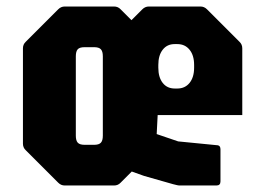

<svg xmlns="http://www.w3.org/2000/svg" viewBox="-20 -570 805 590"><path d="M179 0Q167.5 0 159 -8.5L59 -108.5Q50.5 -116.5 50.5 -128.5V-421.5Q50.5 -433.5 59 -441.5L159 -541.5Q167.5 -550 179 -550H330.5Q342.5 -550 350.5 -541.5L450.5 -441.5Q459 -433.5 459 -421.5V-128.5Q459 -116.5 450.5 -108.5L350.5 -8.5Q342.5 0 330.5 0ZM240 -125H269.5Q284 -125 290 -131.5Q296 -138 296 -153V-397Q296 -412 290 -418.5Q284 -425 269.5 -425H240Q224.5 -425 218.8 -418.5Q213 -412 213 -397V-153Q213 -138 219 -131.5Q225 -125 240 -125ZM532.5 0Q527.5 0 522.2 -1.5Q517 -3 512 -4L422.5 -29.5L323 -65Q309 -70 309 -92.5V-421.5Q309 -433.5 317.5 -441.5L417.5 -541.5Q426 -550 437.5 -550H596Q607.5 -550 616 -541.5L716 -441.5Q724.5 -433.5 724.5 -421.5V-216.5H464.5L461.5 -158L527.5 -135.5L649.5 -123.5Q657.5 -122 657.5 -111V-12.5Q657.5 0 645 0ZM517 -298H525Q548.5 -298 562.5 -315.2Q576.5 -332.5 576.5 -362V-370.5Q576.5 -400 562.5 -417.2Q548.5 -434.5 525 -434.5H516.5Q493.5 -434.5 480 -417.2Q466.5 -400 466.5 -370.5V-362Q466.5 -332.5 480 -315.2Q493.5 -298 517 -298Z"/></svg>

Font: Jaro 24pt
Style: Regular
Weight: 400
Designer: Agyei Archer, Celine Hurka, Mirko Velimirović
Version: Version 1.000